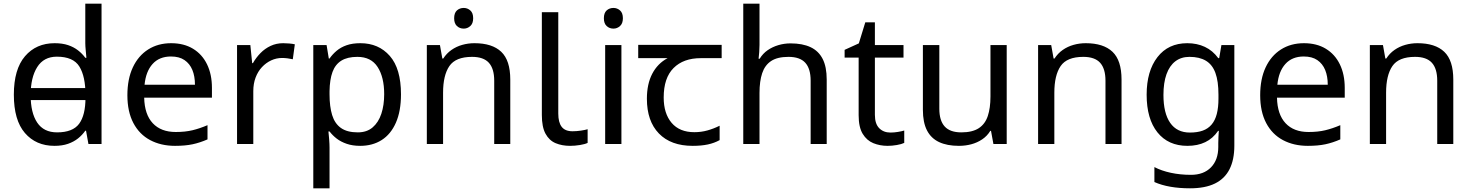

<svg xmlns="http://www.w3.org/2000/svg" viewBox="-20 -780 7973 1040"><path d="M104 -238V-303H480V-238ZM275 10Q175 10 115 -59.5Q55 -129 55 -267Q55 -405 115.5 -475.5Q176 -546 276 -546Q318 -546 349 -535.5Q380 -525 403 -507Q426 -489 442 -467H448Q447 -480 444.5 -505.5Q442 -531 442 -546V-760H530V0H459L446 -72H442Q426 -49 403 -30.5Q380 -12 348.5 -1Q317 10 275 10ZM289 -63Q374 -63 408.5 -109.5Q443 -156 443 -250V-266Q443 -366 410 -419.5Q377 -473 288 -473Q217 -473 181.5 -416.5Q146 -360 146 -265Q146 -169 181.5 -116Q217 -63 289 -63Z M907 -546Q976 -546 1025.5 -516Q1075 -486 1101.5 -431.5Q1128 -377 1128 -304V-251H761Q763 -160 807.5 -112.5Q852 -65 932 -65Q983 -65 1022.5 -74.5Q1062 -84 1104 -102V-25Q1063 -7 1023 1.5Q983 10 928 10Q852 10 793.5 -21Q735 -52 702.5 -113.5Q670 -175 670 -264Q670 -352 699.5 -415Q729 -478 782.5 -512Q836 -546 907 -546ZM906 -474Q843 -474 806.5 -433.5Q770 -393 763 -321H1036Q1036 -367 1022 -401Q1008 -435 979.5 -454.5Q951 -474 906 -474Z M1514 -546Q1529 -546 1546.5 -544.5Q1564 -543 1577 -540L1566 -459Q1553 -462 1537.5 -464Q1522 -466 1508 -466Q1477 -466 1449 -453Q1421 -440 1399 -416.5Q1377 -393 1364.5 -360Q1352 -327 1352 -286V0H1264V-536H1336L1346 -438H1350Q1367 -468 1391 -492.5Q1415 -517 1446 -531.5Q1477 -546 1514 -546Z M1932 -546Q2031 -546 2091.5 -477Q2152 -408 2152 -269Q2152 -178 2124.5 -115.5Q2097 -53 2047.5 -21.5Q1998 10 1931 10Q1890 10 1858 -1Q1826 -12 1803.5 -29.5Q1781 -47 1765 -68H1759Q1761 -51 1763 -25Q1765 1 1765 20V240H1677V-536H1749L1761 -463H1765Q1781 -486 1803.5 -505Q1826 -524 1857.5 -535Q1889 -546 1932 -546ZM1916 -472Q1862 -472 1829 -451.5Q1796 -431 1781 -390Q1766 -349 1765 -286V-269Q1765 -203 1779 -157Q1793 -111 1826.5 -87Q1860 -63 1918 -63Q1967 -63 1998.5 -90Q2030 -117 2045.5 -163.5Q2061 -210 2061 -270Q2061 -362 2025.5 -417Q1990 -472 1916 -472Z M2492 -737Q2512 -737 2527.5 -723.5Q2543 -710 2543 -681Q2543 -653 2527.5 -639Q2512 -625 2492 -625Q2470 -625 2455 -639Q2440 -653 2440 -681Q2440 -710 2455 -723.5Q2470 -737 2492 -737ZM2550 -546Q2646 -546 2695 -499.5Q2744 -453 2744 -349V0H2657V-343Q2657 -408 2628 -440Q2599 -472 2537 -472Q2448 -472 2414 -422Q2380 -372 2380 -278V0H2292V-536H2363L2376 -463H2381Q2399 -491 2425.5 -509.5Q2452 -528 2484 -537Q2516 -546 2550 -546Z M3068 10Q3024 10 2989.5 -4.5Q2955 -19 2935 -55.5Q2915 -92 2915 -157V-714H3004V-165Q3004 -117 3022.5 -93Q3041 -69 3081 -69Q3103 -69 3126.5 -72.5Q3150 -76 3163 -80V-6Q3149 1 3121.5 5.5Q3094 10 3068 10Z M3346 -536V0H3258V-536ZM3303 -737Q3323 -737 3338.5 -723.5Q3354 -710 3354 -681Q3354 -653 3338.5 -639Q3323 -625 3303 -625Q3281 -625 3266 -639Q3251 -653 3251 -681Q3251 -710 3266 -723.5Q3281 -737 3303 -737Z M3732 10Q3614 10 3549 -57Q3484 -124 3484 -245Q3484 -325 3513 -380.5Q3542 -436 3596 -465H3437V-537H3889V-465H3776Q3682 -465 3628.5 -411.5Q3575 -358 3575 -252Q3575 -165 3618 -114.5Q3661 -64 3741 -64Q3778 -64 3812 -73.5Q3846 -83 3878 -99V-21Q3849 -5 3814 2.5Q3779 10 3732 10Z M4094 -537Q4094 -518 4092.5 -498Q4091 -478 4089 -462H4095Q4112 -490 4138 -508Q4164 -526 4196 -535.5Q4228 -545 4262 -545Q4327 -545 4370.5 -524.5Q4414 -504 4436 -461Q4458 -418 4458 -349V0H4371V-343Q4371 -408 4342 -440Q4313 -472 4251 -472Q4191 -472 4157 -449.5Q4123 -427 4108.5 -383.5Q4094 -340 4094 -277V0H4006V-760H4094Z M4803 -62Q4823 -62 4844 -65.5Q4865 -69 4878 -73V-6Q4864 1 4838 5.5Q4812 10 4788 10Q4746 10 4710.5 -4.5Q4675 -19 4653 -55Q4631 -91 4631 -156V-468H4555V-510L4632 -545L4667 -659H4719V-536H4874V-468H4719V-158Q4719 -109 4742.5 -85.5Q4766 -62 4803 -62Z M5433 -536V0H5361L5348 -71H5344Q5327 -43 5300 -25Q5273 -7 5241 1.5Q5209 10 5174 10Q5110 10 5066.5 -10.5Q5023 -31 5001 -74Q4979 -117 4979 -185V-536H5068V-191Q5068 -127 5097 -95Q5126 -63 5187 -63Q5247 -63 5281.5 -85.5Q5316 -108 5330.5 -151.5Q5345 -195 5345 -257V-536Z M5861 -546Q5957 -546 6006 -499.5Q6055 -453 6055 -349V0H5968V-343Q5968 -408 5939 -440Q5910 -472 5848 -472Q5759 -472 5725 -422Q5691 -372 5691 -278V0H5603V-536H5674L5687 -463H5692Q5710 -491 5736.5 -509.5Q5763 -528 5795 -537Q5827 -546 5861 -546Z M6411 -546Q6464 -546 6506.5 -526Q6549 -506 6579 -465H6584L6596 -536H6666V9Q6666 85 6640 136.5Q6614 188 6561 214Q6508 240 6426 240Q6368 240 6319.5 231.5Q6271 223 6233 206V125Q6271 145 6322 156Q6373 167 6431 167Q6500 167 6539.5 126.5Q6579 86 6579 16V-5Q6579 -17 6580 -39.5Q6581 -62 6582 -71H6578Q6550 -30 6508.5 -10Q6467 10 6412 10Q6308 10 6249.5 -63Q6191 -136 6191 -267Q6191 -395 6249.5 -470.5Q6308 -546 6411 -546ZM6423 -472Q6378 -472 6346.5 -448Q6315 -424 6298.5 -378Q6282 -332 6282 -266Q6282 -167 6318.5 -114.5Q6355 -62 6425 -62Q6466 -62 6495 -72.5Q6524 -83 6543 -105.5Q6562 -128 6571 -163Q6580 -198 6580 -246V-267Q6580 -340 6563.5 -385Q6547 -430 6512 -451Q6477 -472 6423 -472Z M7043 -546Q7112 -546 7161.5 -516Q7211 -486 7237.5 -431.5Q7264 -377 7264 -304V-251H6897Q6899 -160 6943.5 -112.5Q6988 -65 7068 -65Q7119 -65 7158.5 -74.5Q7198 -84 7240 -102V-25Q7199 -7 7159 1.5Q7119 10 7064 10Q6988 10 6929.5 -21Q6871 -52 6838.5 -113.5Q6806 -175 6806 -264Q6806 -352 6835.5 -415Q6865 -478 6918.5 -512Q6972 -546 7043 -546ZM7042 -474Q6979 -474 6942.5 -433.5Q6906 -393 6899 -321H7172Q7172 -367 7158 -401Q7144 -435 7115.5 -454.5Q7087 -474 7042 -474Z M7658 -546Q7754 -546 7803 -499.5Q7852 -453 7852 -349V0H7765V-343Q7765 -408 7736 -440Q7707 -472 7645 -472Q7556 -472 7522 -422Q7488 -372 7488 -278V0H7400V-536H7471L7484 -463H7489Q7507 -491 7533.5 -509.5Q7560 -528 7592 -537Q7624 -546 7658 -546Z"/></svg>

Font: uguzrati85
Style: Book
Weight: 400
Designer: Jelle Bosma - Monotype Design Team, Universal Thirst
Foundry: Monotype Imaging Inc.
Version: Version 2.106